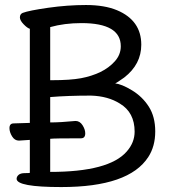

<svg xmlns="http://www.w3.org/2000/svg" viewBox="-20 -737 690 773"><path d="M189 -414.1Q263.2 -414.1 306.2 -422.1Q349.1 -430.2 384 -447Q418.9 -463.9 442.6 -490.5Q466.3 -517.1 466.3 -550.8Q466.3 -644 308.1 -644Q239.3 -644 182.1 -627.9V-414.1ZM182.1 -44.9Q418.9 -44.9 490.2 -127Q522 -163.1 522 -207Q522 -284.2 462.9 -319.8Q415 -350.1 346.2 -352.1Q252.9 -352.1 182.1 -346.2V-244.1Q223.1 -244.1 284.2 -250Q301.3 -250 312.3 -232.9Q323.2 -215.8 323.2 -200.2Q323.2 -180.2 306.2 -180.2Q197.3 -180.2 182.1 -178.2ZM227.1 16.1Q46.9 16.1 46.9 -17.1Q46.9 -25.9 54.9 -33Q63 -40 80.1 -40Q97.2 -40 100.1 -41V-173.8L56.2 -170.9Q39.1 -170.9 28.6 -188Q18.1 -205.1 18.1 -221.2Q18.1 -240.2 35.2 -240.2L100.1 -242.2V-621.1Q89.8 -624 75 -639.4Q60.1 -654.8 60.1 -667Q60.1 -680.2 71.3 -685.1Q97.2 -694.8 174.6 -705.8Q252 -716.8 326.2 -716.8Q400.9 -716.8 451.2 -695.8Q548.8 -654.8 548.8 -557.1Q548.8 -478 480 -424.8Q450.2 -403.8 443.8 -400.9Q469.2 -398.9 511.2 -373.5Q553.2 -348.1 579.1 -307.6Q605 -267.1 605 -208Q605 -147.9 577.1 -105Q499 16.1 227.1 16.1Z"/></svg>

Font: LXGW WenKai GB Screen
Style: Regular
Weight: 400
Designer: LXGW / Fontworks Inc.
Foundry: LXGW / Fontworks Inc.
Version: Version 1.321;February 19, 2024;FontCreator 14.0.0.2901 64-b